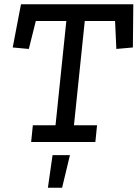

<svg xmlns="http://www.w3.org/2000/svg" viewBox="-20 -670 652 906"><path d="M273 216H206L228 62H310ZM529 -439 523 -571H380L329 -79H438L430 0H127L135 -79H242L293 -571H149L116 -439L40 -446L79 -650H609L607 -446Z"/></svg>

Font: Zilla Slab Medium
Style: Regular
Weight: 500
Designer: Typotheque.com
Foundry: Typotheque type foundry
Version: Version 1.1; 2017